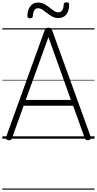

<svg xmlns="http://www.w3.org/2000/svg" viewBox="-20 -1191 832 1649"><path d="M52 13Q37 10 32.5 3Q28 -4 33 -16L363 -930Q367 -943 374 -948Q381 -953 396 -953Q411 -953 417.5 -948Q424 -943 428 -930L759 -16Q764 -4 759.5 3Q755 10 739 13Q725 15 718.5 10.5Q712 6 706 -10L608 -283H183L85 -10Q80 6 73.5 10.5Q67 15 52 13ZM201 -333H589L396 -872ZM238 -1034Q215 -1034 215 -1054Q217 -1109 241.5 -1139Q266 -1169 306 -1169Q337 -1169 360.5 -1156Q384 -1143 404 -1127Q424 -1111 443 -1098Q462 -1085 482 -1085Q502 -1085 514 -1102.5Q526 -1120 527 -1152Q528 -1171 551 -1171Q565 -1171 569.5 -1166Q574 -1161 574 -1149Q573 -1095 548.5 -1065.5Q524 -1036 481 -1036Q452 -1036 428.5 -1049Q405 -1062 385 -1078Q365 -1094 346 -1107Q327 -1120 306 -1120Q286 -1120 275 -1103.5Q264 -1087 262 -1053Q261 -1043 255.5 -1038.5Q250 -1034 238 -1034ZM0 428H792V438H0ZM0 -20H792V0H0ZM0 -505H792V-500H0ZM0 -948H792V-938H0Z"/></svg>

Font: Playwrite US Modern Guides
Style: Regular
Weight: 400
Designer: Veronika Burian, José Scaglione
Foundry: TypeTogether
Version: Version 1.003